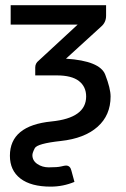

<svg xmlns="http://www.w3.org/2000/svg" viewBox="-20 -527 479 729"><path d="M172.4 181.6Q97.7 181.6 57.6 150.9Q17.6 120.1 17.6 64.5Q17.6 -50.3 175.8 -65.9Q307.1 -79.1 307.1 -160.6Q307.1 -198.2 279.5 -219.5Q252 -240.7 195.8 -240.7H113.8V-271Q113.8 -286.6 127 -296.9L274.9 -433.6H20.5V-507.3H382.8V-467.3Q382.8 -441.9 363.8 -425.8L230.5 -304.2Q359.4 -295.9 379.6 -243.4Q399.9 -190.9 399.9 -160.6Q399.9 -89.4 350.3 -45.4Q300.8 -1.5 210.9 8.3Q121.1 18.1 112.1 35.6Q103 53.2 103 62Q103 83 121.8 95.7Q140.6 108.4 165 108.4Q198.2 108.4 211.9 105Q225.6 101.6 230.5 101.6Q246.6 101.6 251 120.6L262.7 163.6Q219.7 181.6 172.4 181.6Z"/></svg>

Font: Lato-Medium
Style: Regular
Weight: 500
Designer: Lukasz Dziedzic
Foundry: tyPoland Lukasz Dziedzic
Version: Version 2.006; 2014-01-15